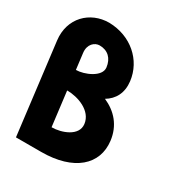

<svg xmlns="http://www.w3.org/2000/svg" viewBox="-213 -1015 1098 1171"><g transform="rotate(30 336.5 -430.0)"><path d="M182.2 -524 168.4 -636C161.2 -695 199.4 -726 233.4 -726C291.4 -726 328.8 -690 336.1 -630C343.9 -567 240.2 -524 182.2 -524ZM198.7 -389C274.7 -389 381.3 -352 392.1 -264C401.9 -184 297.5 -147 228.5 -147ZM248.3 15C478.3 15 600.6 -97 581.2 -255C568.8 -356 508.6 -423 424 -460C480.8 -494 512.8 -551 503.1 -630C486.2 -768 369.4 -872 215.1 -875C81.1 -875 -25.3 -772 -6.9 -622L13 -460L29.6 -325L71.3 15Z"/></g></svg>

Font: Hussar
Style: BdOpOblOne
Weight: 700
Foundry: Cannot Into Space Fonts
Version: Version 2.00